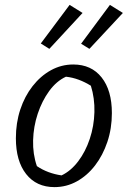

<svg xmlns="http://www.w3.org/2000/svg" viewBox="-20 -757 523 786"><path d="M203 9Q129 9 87 -44.5Q45 -98 45 -191Q45 -254 63 -308.5Q81 -363 113.5 -404.5Q146 -446 188.5 -469.5Q231 -493 280 -493Q354 -493 396 -440Q438 -387 438 -294Q438 -231 419.5 -176Q401 -121 369 -79.5Q337 -38 294.5 -14.5Q252 9 203 9ZM232 -39Q270 -57 300 -96.5Q330 -136 347.5 -188.5Q365 -241 366.5 -298Q368 -355 352 -406Q328 -421 302.5 -430.5Q277 -440 250 -443Q211 -425 181.5 -384.5Q152 -344 134.5 -291.5Q117 -239 115.5 -182.5Q114 -126 131 -77Q153 -62 178.5 -52.5Q204 -43 232 -39ZM265 -737 318 -704 182 -557 147 -579ZM430 -737 483 -704 346 -557 312 -578Z"/></svg>

Font: Piazzolla 24pt
Style: Italic
Weight: 400
Italic angle: -11.3°
Designer: Juan Pablo del Peral
Foundry: Huerta Tipografica
Version: Version 2.005